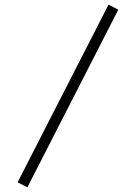

<svg xmlns="http://www.w3.org/2000/svg" viewBox="-20 -765 586 828"><path d="M98 43 56 21 448 -745 490 -723Z"/></svg>

Font: Zen Kaku Gothic New
Style: Regular
Weight: 400
Designer: Yoshimichi Ohira
Foundry: Positype
Version: Version 1.001